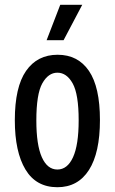

<svg xmlns="http://www.w3.org/2000/svg" viewBox="-20 -770 480 803"><path d="M220 13Q131 13 86.5 -61Q42 -135 42 -267Q42 -406 89 -473.5Q136 -541 221 -541Q306 -541 352 -473.5Q398 -406 398 -268Q398 -131 352 -59Q306 13 220 13ZM220 -61Q262 -61 285.5 -112.5Q309 -164 309 -267Q309 -376 284 -421Q259 -466 220 -466Q182 -466 157 -421.5Q132 -377 132 -266Q132 -164 155 -112.5Q178 -61 220 -61ZM246 -602H175L232 -750H324Z"/></svg>

Font: Bricolage Grotesque 12pt Condensed
Style: Regular
Weight: 400
Width: 3
Designer: Mathieu Triay
Foundry: Atelier Triay
Version: Version 1.001; ttfautohint (v1.8.4.7-5d5b);gftools[0.9.33.de